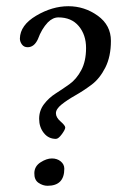

<svg xmlns="http://www.w3.org/2000/svg" viewBox="-20 -580 426 618"><path d="M160 -133Q136 -133 121 -152Q106 -171 106 -197.5Q106 -224 121.5 -244.5Q137 -265 159 -279Q181 -293 203.5 -309Q226 -325 241.5 -354Q257 -383 257 -425.5Q257 -468 233.5 -496Q210 -524 168 -524Q150 -524 134 -508Q114 -487 102 -454Q90 -428 69 -428Q57 -428 50.5 -437Q44 -446 44 -456Q45 -499 96.5 -529.5Q148 -560 200 -560Q252 -560 294.5 -529.5Q337 -499 337 -448.5Q337 -398 319 -362.5Q301 -327 275 -307.5Q249 -288 222.5 -273Q196 -258 178 -243.5Q160 -229 160 -215.5Q160 -202 175 -189Q190 -176 190 -169.5Q190 -163 179 -148Q168 -133 160 -133ZM187 -37Q187 18 133 18Q118 18 104 8.5Q90 -1 90.5 -23Q91 -45 110.5 -57.5Q130 -70 147 -70Q164 -70 175.5 -60.5Q187 -51 187 -37Z"/></svg>

Font: Cookie
Style: Regular
Weight: 400
Designer: Ania Kruk
Foundry: Ania Kruk
Version: Version 1.004